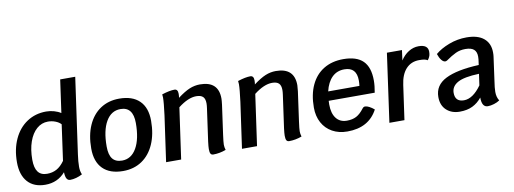

<svg xmlns="http://www.w3.org/2000/svg" viewBox="-63 -1151 4070 1520"><g transform="rotate(-10 1972.0 -390.5)"><path d="M487 -83Q487 -48 499 -21Q475 -8 449 -1Q423 6 401 6Q382 6 372.5 -10.5Q363 -27 362 -62Q299 10 201 10Q109 10 59 -46Q9 -102 9 -204Q9 -309 46.5 -390Q84 -471 151.5 -515.5Q219 -560 306 -560Q338 -560 369.5 -551Q401 -542 423 -527L460 -791H581L495 -181Q487 -126 487 -83ZM410 -439Q394 -457 365.5 -468Q337 -479 306 -479Q255 -479 215.5 -444.5Q176 -410 154 -347.5Q132 -285 132 -203Q132 -137 156 -105Q180 -73 229 -73Q272 -73 306 -91.5Q340 -110 370 -152Z M607 -209Q607 -316 642 -395Q677 -474 741.5 -517Q806 -560 893 -560Q999 -560 1055.5 -504.5Q1112 -449 1112 -344Q1112 -237 1077 -157Q1042 -77 977.5 -33.5Q913 10 826 10Q720 10 663.5 -46.5Q607 -103 607 -209ZM990 -347Q990 -477 889 -477Q814 -477 772 -404.5Q730 -332 730 -204Q730 -137 755 -105Q780 -73 832 -73Q906 -73 948 -146Q990 -219 990 -347Z M1691 -420Q1691 -406 1687 -372L1654 -135Q1646 -77 1646 -57Q1646 -37 1653 -14Q1602 5 1551 5Q1536 5 1529.5 -6Q1523 -17 1523 -43Q1523 -62 1528 -102L1565 -366Q1568 -387 1568 -403Q1568 -440 1551 -456.5Q1534 -473 1497 -473Q1432 -473 1351 -410L1293 0H1172L1224 -368Q1237 -468 1237 -508Q1237 -520 1235 -534Q1298 -554 1336 -554Q1364 -554 1364 -516Q1364 -504 1363 -496L1361 -484Q1417 -526 1458 -543Q1499 -560 1542 -560Q1691 -560 1691 -420Z M2301 -420Q2301 -406 2297 -372L2264 -135Q2256 -77 2256 -57Q2256 -37 2263 -14Q2212 5 2161 5Q2146 5 2139.5 -6Q2133 -17 2133 -43Q2133 -62 2138 -102L2175 -366Q2178 -387 2178 -403Q2178 -440 2161 -456.5Q2144 -473 2107 -473Q2042 -473 1961 -410L1903 0H1782L1834 -368Q1847 -468 1847 -508Q1847 -520 1845 -534Q1908 -554 1946 -554Q1974 -554 1974 -516Q1974 -504 1973 -496L1971 -484Q2027 -526 2068 -543Q2109 -560 2152 -560Q2301 -560 2301 -420Z M2524 -255Q2523 -245 2523 -225Q2523 -154 2553.5 -114.5Q2584 -75 2639 -75Q2684 -75 2715.5 -91.5Q2747 -108 2778 -149Q2787 -161 2800 -161Q2813 -161 2832.5 -151Q2852 -141 2872 -124Q2801 10 2629 10Q2560 10 2508 -19Q2456 -48 2427.5 -100.5Q2399 -153 2399 -222Q2399 -327 2434.5 -403Q2470 -479 2536.5 -519.5Q2603 -560 2694 -560Q2801 -560 2852.5 -509Q2904 -458 2904 -352Q2904 -308 2894 -255ZM2533 -329H2784Q2787 -350 2787 -372Q2787 -479 2689 -479Q2629 -479 2589.5 -440Q2550 -401 2533 -329Z M3375 -500Q3375 -490 3374 -484Q3373 -471 3366.5 -457.5Q3360 -444 3352 -435Q3342 -442 3326.5 -445Q3311 -448 3285 -448Q3220 -448 3179 -403.5Q3138 -359 3127 -276L3088 0H2967L3044 -550H3165L3154 -468Q3181 -510 3219 -533.5Q3257 -557 3299 -557Q3375 -557 3375 -500Z M3844 -184Q3835 -127 3835 -95Q3835 -53 3854 -24Q3836 -11 3808.5 -2.5Q3781 6 3758 6Q3710 6 3710 -72Q3678 -32 3635 -11Q3592 10 3532 10Q3467 10 3425.5 -28Q3384 -66 3384 -134Q3384 -228 3475 -274Q3566 -320 3743 -328L3749 -373Q3750 -381 3750 -395Q3750 -433 3728.5 -452Q3707 -471 3660 -471Q3617 -471 3582 -454.5Q3547 -438 3503 -407Q3495 -402 3488 -402Q3472 -402 3457 -421Q3442 -440 3432 -471Q3475 -508 3543 -534Q3611 -560 3685 -560Q3776 -560 3824 -519.5Q3872 -479 3872 -406Q3872 -385 3870 -373ZM3720 -168 3733 -259Q3612 -255 3560.5 -226Q3509 -197 3509 -145Q3509 -73 3580 -73Q3652 -73 3720 -168Z"/></g></svg>

Font: Krub SemiBold
Style: Italic
Weight: 600
Italic angle: -8°
Designer: Ekaluck Peanpanawate
Foundry: Cadson Demak Co.,Ltd.
Version: Version 1.000; ttfautohint (v1.6)